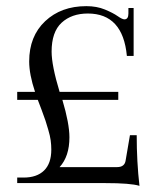

<svg xmlns="http://www.w3.org/2000/svg" viewBox="-20 -596 545 625"><path d="M425 -156Q425 -69 434 9Q406 0 322 0H36V-18H57Q100 -18 123.5 -41Q147 -64 147 -109Q147 -124 145 -139Q143 -154 137 -174Q131 -194 128 -203.5Q125 -213 115 -239.5Q105 -266 103 -271H36V-297H94Q75 -354 75 -396Q75 -478 127 -527Q179 -576 261 -576Q295 -576 321.5 -565Q348 -554 363 -543.5Q378 -533 385 -533Q398 -533 398 -552V-570H415V-414H393Q380 -552 266 -552Q213 -552 180.5 -522Q148 -492 148 -428Q148 -383 174 -297H365V-271H183Q206 -194 206 -149Q206 -87 174 -52H361Q386 -52 389 -74L403 -156Z"/></svg>

Font: Arapey Thin
Style: Regular
Weight: 100
Designer: Eduardo Rodriguez Tunni
Foundry: Eduardo Rodriguez Tunni
Version: Version 4.000;hotconv 1.0.109;makeotfexe 2.5.65596